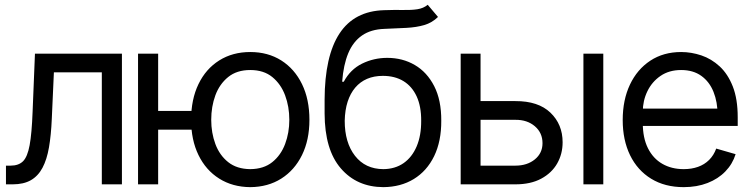

<svg xmlns="http://www.w3.org/2000/svg" viewBox="-20 -770 3127 802"><path d="M4.9 0V-78.1H24.4Q57.6 -78.1 76.2 -96.4Q94.7 -114.7 103.8 -163.6Q112.8 -212.4 116.2 -303.7L126 -545.9H489.3V0H405.3V-467.8H205.1L196.3 -272.5Q193.4 -205.6 184.6 -154.5Q175.8 -103.5 157.5 -69.1Q139.2 -34.7 108.9 -17.3Q78.6 0 33.2 0Z M857.4 -306.6V-228.5H569.3V-306.6ZM640.6 -545.9V0H556.6V-545.9ZM1025.4 11.7Q951.7 11.2 895.8 -23.9Q839.8 -59.1 809.1 -122.3Q778.3 -185.5 778.3 -269.5Q778.3 -355 809.1 -418.7Q839.8 -482.4 895.8 -517.6Q951.7 -552.7 1025.4 -552.7Q1099.1 -552.7 1154.8 -517.6Q1210.4 -482.4 1241.5 -418.7Q1272.5 -355 1272.5 -269.5Q1272.5 -185.5 1241.5 -122.3Q1210.4 -59.1 1154.8 -23.9Q1099.1 11.2 1025.4 11.7ZM1025.4 -63.5Q1081.5 -64 1117.4 -92.8Q1153.3 -121.6 1170.9 -168.5Q1188.5 -215.3 1188.5 -269.5Q1188.5 -324.7 1170.9 -371.8Q1153.3 -418.9 1117.4 -448.2Q1081.5 -477.5 1025.4 -477.5Q969.2 -477.5 933.1 -448.2Q897 -418.9 879.6 -371.8Q862.3 -324.7 862.3 -269.5Q862.3 -215.3 879.6 -168.5Q897 -121.6 933.1 -92.8Q969.2 -64 1025.4 -63.5Z M1766.6 -750 1809.6 -699.2Q1784.7 -674.8 1752 -665.3Q1719.2 -655.8 1678 -653.6Q1636.7 -651.4 1585.9 -649.4Q1529.3 -647.5 1492.2 -621.8Q1455.1 -596.2 1434.8 -547.9Q1414.6 -499.5 1409.2 -428.7H1416Q1443.4 -480 1492.4 -504.2Q1541.5 -528.3 1597.7 -528.3Q1661.6 -528.3 1712.6 -498.5Q1763.7 -468.8 1793.7 -410.2Q1823.7 -351.6 1823.2 -265.6Q1823.7 -180.2 1793.5 -117.9Q1763.2 -55.7 1708.5 -22.2Q1653.8 11.2 1581.1 11.7Q1470.7 11.2 1403.6 -66.7Q1336.4 -144.5 1335.9 -295.9V-353.5Q1336.4 -536.1 1398.2 -630.1Q1460 -724.1 1585 -727.5Q1628.9 -729 1663.3 -728.3Q1697.8 -727.5 1723.4 -731.4Q1749 -735.4 1766.6 -750ZM1581.1 -63.5Q1630.4 -64 1665.8 -88.6Q1701.2 -113.3 1720.5 -158.7Q1739.7 -204.1 1739.3 -265.6Q1739.7 -325.2 1720.5 -367.2Q1701.2 -409.2 1665.3 -431.2Q1629.4 -453.1 1579.1 -453.1Q1542.5 -453.1 1513.4 -440.7Q1484.4 -428.2 1463.9 -404.1Q1443.4 -379.9 1432.1 -345.2Q1420.9 -310.5 1419.9 -265.6Q1419.9 -174.3 1462.9 -119.1Q1505.9 -64 1581.1 -63.5Z M1976.6 -347.7H2132.8Q2228.5 -348.1 2279.3 -299.3Q2330.1 -250.5 2330.1 -175.8Q2330.1 -127 2307.4 -87.2Q2284.7 -47.4 2240.7 -23.7Q2196.8 0 2132.8 0H1904.3V-545.9H1987.3V-78.1H2132.8Q2182.1 -78.1 2214.1 -104.2Q2246.1 -130.4 2246.1 -171.9Q2246.1 -215.3 2214.1 -242.7Q2182.1 -270 2132.8 -269.5H1976.6ZM2417 0V-545.9H2500V0Z M2835.9 11.7Q2757.3 11.7 2700 -23.4Q2642.6 -58.6 2611.8 -121.8Q2581.1 -185.1 2581.1 -268.6Q2581.1 -352.5 2611.3 -416.5Q2641.6 -480.5 2696.5 -516.6Q2751.5 -552.7 2825.2 -552.7Q2867.7 -552.7 2909.7 -538.6Q2951.7 -524.4 2986.1 -492.7Q3020.5 -460.9 3041 -408.7Q3061.5 -356.4 3061.5 -280.3V-244.1H2640.6V-316.4H3016.1L2977.5 -289.1Q2977.5 -343.8 2960.4 -386.2Q2943.4 -428.7 2909.4 -453.1Q2875.5 -477.5 2825.2 -477.5Q2774.9 -477.5 2739 -452.9Q2703.1 -428.2 2684.1 -388.7Q2665 -349.1 2665 -303.7V-255.9Q2665 -193.8 2686.5 -150.9Q2708 -107.9 2746.6 -85.7Q2785.2 -63.5 2835.9 -63.5Q2868.7 -63.5 2895.5 -73Q2922.4 -82.5 2941.9 -101.8Q2961.4 -121.1 2971.7 -149.4L3052.7 -126Q3040 -85 3010 -54Q2980 -22.9 2935.5 -5.6Q2891.1 11.7 2835.9 11.7Z"/></svg>

Font: Inter Tight
Style: Regular
Weight: 400
Designer: Rasmus Andersson
Foundry: rsms
Version: Version 3.002